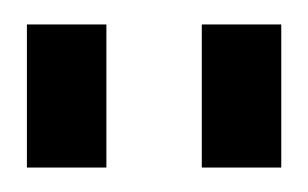

<svg xmlns="http://www.w3.org/2000/svg" viewBox="-20 -748 252 157"><path d="M67 -728V-611H2V-728ZM210 -728V-611H145V-728Z"/></svg>

Font: Pathway Extreme 8pt Thin 12pt Light
Style: Regular
Weight: 300
Version: Version 1.001;gftools[0.9.26]